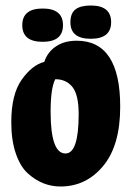

<svg xmlns="http://www.w3.org/2000/svg" viewBox="-20 -678 478 698"><path d="M236 -597Q236 -630 254.5 -644Q273 -658 310 -658Q384 -658 384 -597.5Q384 -537 310 -537Q236 -537 236 -597ZM135 -647Q209 -647 209 -586.5Q209 -526 135 -526Q61 -526 61 -586.5Q61 -647 135 -647ZM200 0Q135 0 83 -46Q55 -70 38 -118.5Q21 -167 21 -234Q21 -335 59 -388.5Q97 -442 141 -453Q157 -502 208 -522Q231 -530 259 -530Q417 -530 417 -290Q417 -149 355 -74.5Q293 0 200 0ZM218 -120Q266 -120 266 -263Q266 -333 243.5 -361.5Q221 -390 181 -390Q164 -358 164 -272Q164 -120 218 -120Z"/></svg>

Font: Chela One Cyrilic
Style: Regular
Weight: 400
Designer: Miguel Hernandez
Foundry: LatinoType
Version: Version 1.001